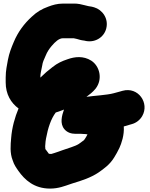

<svg xmlns="http://www.w3.org/2000/svg" viewBox="-20 -811 858 1097"><path d="M457 -45.5C463.5 -45.5 470.6 -44.9 479.8 -43.4L474.8 -33.5C468.9 -22.8 461.5 -11.7 459.7 -10.1C450.8 -3.8 441.6 3 430.4 11.3C408.6 25.4 371.3 34.6 335.2 47.8L314.1 55.4C299 60 284.7 66.1 273.6 68.5H269C264.5 68.5 261.5 68.1 259.2 67.5C257.8 65.7 252.8 59 246.6 50.4C243.7 46.2 241.4 43.4 239.1 40.6C238.8 38.4 238.5 34.5 238.5 30C238.5 28.5 238.4 26.2 238 24C238.2 23.1 238.3 22.1 238.4 21.1L240.3 -2.6C240.9 -7.5 241.6 -12.9 242.8 -19C254 -80.2 271.3 -132.4 298.6 -168.3C308 -171.5 321.1 -174.9 336.5 -181.4C339.4 -182.6 342.5 -183.9 345.6 -185.1C333.2 -149.7 320.9 -105.6 347.6 -73.2C363.7 -53.6 387.8 -46.5 410 -46.5H442C446.1 -46.5 452 -45.5 457 -45.5ZM473.9 -257.8C492.2 -271.5 509 -283.5 526.3 -304.6C568.5 -358.9 549.7 -433.7 501.1 -464.7C456.2 -492.9 407.1 -487.2 365.7 -472.4C334.8 -462.1 308.1 -450.2 279.9 -427.6C255.8 -409.4 234.7 -391.3 210.5 -367.5C210.5 -394.7 214.7 -399.7 221.1 -436.3C223.9 -457.4 230.2 -467.9 241.7 -494.8C249.2 -514 261.8 -532.7 274.6 -547.8C295.7 -572.7 317.4 -592.5 340 -592.5H400.8C405.1 -591.4 412.8 -589.6 419.6 -588.4C430.8 -585.1 442.5 -581 461.9 -578.9C518.9 -563.2 573.1 -595.5 586.7 -646.9C602.5 -706.2 563.2 -756 518.5 -769C508.6 -771.9 504.1 -773.5 484.8 -776C479.9 -777.3 470.1 -779.8 462.4 -781.5C448.3 -784.8 425.6 -791.9 396.9 -790.5H340C307.3 -790.5 280.3 -782.4 255.9 -773.1C218.9 -759.7 191.2 -743.6 161.5 -715.5C119.3 -677.3 82.5 -628.8 58.4 -570.4C45 -538.4 32.9 -509.1 25.1 -468.6C20.1 -438.5 12.5 -409.3 12.5 -368V-340C12.5 -272.5 42.7 -222.8 86 -191.3C65.2 -142.1 48 -81.8 43.6 -20.9C40.5 16.4 35.5 63.2 52.7 105.7C60.5 130.6 71.9 146.4 85.3 165.6C120.4 215.3 173.9 266.5 266 266.5C315.2 266.5 350.7 251.3 379.9 241.6L397.3 235.8C445.8 221.2 497.3 204.9 542.2 175C574.1 152.6 607.9 129.4 633.3 87.1L647.5 62.8C653.4 52.3 658.1 43.4 662.1 34.5C673.7 9.1 690.9 -39.3 687.2 -88.5C699.8 -92.1 711.5 -95.7 719.3 -97.9L732.6 -101.7C757.4 -108.3 779.3 -124.9 792.5 -147.7C835.4 -222 769.8 -317.3 679.8 -292.1L665.7 -288.1C656.6 -285.5 645.1 -282.3 629.3 -278.2C592.2 -267.9 521.6 -264.5 473.9 -257.8Z"/></svg>

Font: Smoothie
Style: ExBd
Weight: 800
Foundry: Cannot Into Space Fonts
Version: Version 0.8